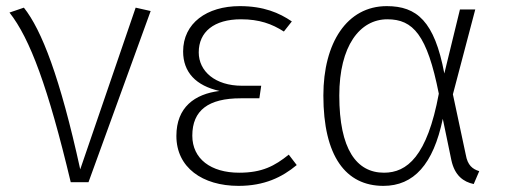

<svg xmlns="http://www.w3.org/2000/svg" viewBox="-20 -595 1649 627"><path d="M58 -570 11 -554C78 -469 137 -310 211 0H269L472 -559L423 -570L242 -42C176 -343 116 -497 58 -570Z M763 -575C655 -575 578 -519 578 -427C578 -359 620 -315 697 -298C616 -288 556 -245 556 -151C556 -48 641 12 759 12C843 12 901 -16 949 -56L923 -90C877 -53 836 -31 761 -31C669 -31 608 -76 608 -152C608 -235 661 -274 766 -274H827L833 -315H770C683 -315 629 -362 629 -424C629 -491 679 -532 767 -532C827 -532 868 -517 907 -492L933 -525C892 -553 841 -575 763 -575Z M1243 -575C1113 -575 1036 -455 1036 -283C1036 -85 1109 12 1232 12C1331 12 1395 -58 1426 -207L1454 -72C1465 -21 1494 -1 1527 6L1545 -36C1523 -43 1507 -55 1501 -90L1459 -287L1532 -564H1482L1431 -355C1399 -526 1341 -575 1243 -575ZM1245 -532C1329 -532 1375 -481 1413 -289C1375 -84 1309 -31 1234 -31C1144 -31 1088 -108 1088 -283C1088 -445 1155 -532 1245 -532Z"/></svg>

Font: Glow Sans SC Normal Light
Style: Regular
Weight: 300
Designer: Ryoko NISHIZUKA (kana, bopomofo & ideographs); Paul D. Hunt (Latin, Greek & Cyrillic); Sandoll Communications, Soo-young
Version: Version 0.93